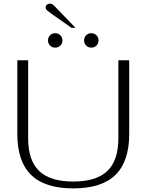

<svg xmlns="http://www.w3.org/2000/svg" viewBox="-20 -1034 812 1064"><path d="M76 -291V-700H136V-268Q136 -145 197 -86.5Q258 -28 386 -28Q514 -28 575 -86.5Q636 -145 636 -268V-700H696V-291Q696 -139 619.5 -64.5Q543 10 386 10Q229 10 152.5 -64.5Q76 -139 76 -291ZM272 -953Q248 -970 240.5 -977Q233 -984 233 -993Q233 -1002 240 -1008Q247 -1014 257 -1014Q265 -1014 271.5 -1009.5Q278 -1005 290 -992L398 -880H376ZM246 -810Q246 -827 257.5 -838.5Q269 -850 286 -850Q303 -850 314.5 -838.5Q326 -827 326 -810Q326 -793 314.5 -781.5Q303 -770 286 -770Q269 -770 257.5 -781.5Q246 -793 246 -810ZM446 -810Q446 -827 457.5 -838.5Q469 -850 486 -850Q503 -850 514.5 -838.5Q526 -827 526 -810Q526 -793 514.5 -781.5Q503 -770 486 -770Q469 -770 457.5 -781.5Q446 -793 446 -810Z"/></svg>

Font: Fahkwang ExtraLight
Style: Regular
Weight: 275
Designer: Suppakit Chalermlarp | Katatrad Co.,Ltd.
Foundry: Cadson Demak Co.,Ltd.
Version: Version 1.000; ttfautohint (v1.6)